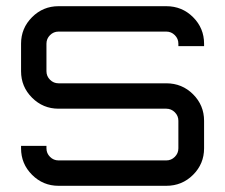

<svg xmlns="http://www.w3.org/2000/svg" viewBox="-20 -600 726 620"><path d="M639 -459V-451H556V-459Q556 -475 544.5 -486.5Q533 -498 517 -498H169Q153 -498 141.5 -486.5Q130 -475 130 -459V-370Q130 -354 141.5 -342.5Q153 -331 169 -331H517Q568 -331 603.5 -295.5Q639 -260 639 -210V-121Q639 -71 603.5 -35.5Q568 0 517 0H169Q119 0 83.5 -35.5Q48 -71 48 -121V-129H130V-121Q130 -105 141.5 -93.5Q153 -82 169 -82H517Q533 -82 544.5 -93.5Q556 -105 556 -121V-210Q556 -226 544.5 -237.5Q533 -249 517 -249H169Q119 -249 83.5 -284.5Q48 -320 48 -370V-459Q48 -509 83.5 -544.5Q119 -580 169 -580H517Q568 -580 603.5 -544.5Q639 -509 639 -459Z"/></svg>

Font: Orbitron
Style: Regular
Weight: 400
Designer: Matt McInerney
Foundry: Matt McInerney
Version: 1.000